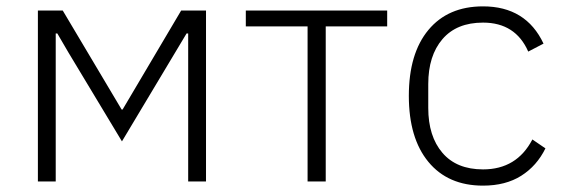

<svg xmlns="http://www.w3.org/2000/svg" viewBox="-20 -570 1769 603"><path d="M155 0H99V-537H177L362 -226H365L549 -537H627V0H571V-465H566L363 -126L195 -405L160 -465H155Z M946 0V-487H752V-537H1196V-487H1003V0Z M1264 -269Q1264 -402 1325.5 -476Q1387 -550 1497 -550Q1632 -550 1687 -433L1639 -408Q1599 -499 1497 -499Q1414 -499 1369.5 -447Q1325 -395 1325 -306V-231Q1325 -142 1369.5 -90Q1414 -38 1497 -38Q1603 -38 1652 -132L1693 -104Q1666 -49 1617 -18Q1568 13 1497 13Q1387 13 1325.5 -61.5Q1264 -136 1264 -269Z"/></svg>

Font: IBM Plex Sans JP Light
Style: Regular
Weight: 300
Designer: Mike Abbink; Paul van der Laan; Pieter van Rosmalen; Wujin Sim; Yejin Wi; Jinhee Kim; Boomi Park; Yona Kim; Kichan Ma
Foundry: Sandoll Inc.
Version: Version 1.002